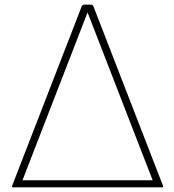

<svg xmlns="http://www.w3.org/2000/svg" viewBox="-20 -779 744 820"><path d="M379 -752 676 14Q679 21 671 21H37Q29 21 32 14L329 -752Q332 -759 340 -759H368Q376 -759 379 -752ZM76 -9H632L354 -726Z"/></svg>

Font: LINE Seed JP_TTF Thin
Style: Regular
Weight: 250
Designer: LY Corporation & Fontrix & Fontworks
Version: Version 1.008